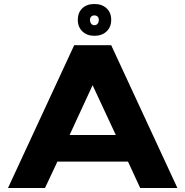

<svg xmlns="http://www.w3.org/2000/svg" viewBox="-20 -940 927 960"><path d="M536 -714 867 0H681L620 -132H267L205 0H20L351 -714ZM559 -265 443 -514 328 -265ZM452 -761Q415 -761 392 -783Q369 -805 369 -841Q369 -877 391.5 -898.5Q414 -920 452 -920Q490 -920 513 -898.5Q536 -877 536 -841Q536 -805 513 -783Q490 -761 452 -761ZM452 -814Q462 -814 468 -821.5Q474 -829 474 -841Q474 -851 468 -857Q462 -863 452 -863Q442 -863 436 -857Q430 -851 430 -841Q430 -829 436 -821.5Q442 -814 452 -814Z"/></svg>

Font: Non Bureau Extended
Style: Bold
Weight: 700
Width: 7
Designer: Jona Saucedo
Foundry: Non Foundry
Version: Version 1.000; ttfautohint (v1.8.4)